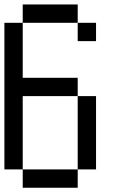

<svg xmlns="http://www.w3.org/2000/svg" viewBox="-20 -937 540 873"><path d="M0 -166.7V-833.3H83.3V-583.3H333.3V-500H83.3V-166.7ZM83.3 -916.7H333.3V-833.3H83.3ZM83.3 -166.7H333.3V-83.3H83.3ZM333.3 -166.7V-500H416.7V-166.7ZM333.3 -833.3H416.7V-750H333.3Z"/></svg>

Font: GalmuriMono11 Regular
Style: Regular
Weight: 400
Designer: Lee Minseo (quiple)
Version: Version 2.399;hotconv 1.1.1;makeotfexe 2.6.0 DEVELOPMENT